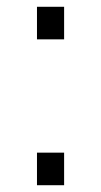

<svg xmlns="http://www.w3.org/2000/svg" viewBox="-20 -546 298 566"><path d="M89 -430V-526H169V-430ZM89 0V-96H169V0Z"/></svg>

Font: Archivo SemiCondensed Light
Style: Regular
Weight: 300
Width: 4
Designer: Hector Gatti
Foundry: Omnibus-Type
Version: Version 2.001